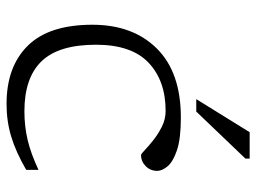

<svg xmlns="http://www.w3.org/2000/svg" viewBox="-118 -654 782 586"><g transform="rotate(90 273.0 -361.0)"><path d="M339 -522Q403.5 -522 438.8 -510Q474 -498 487.8 -481.2Q501.5 -464.5 501.5 -450Q501.5 -429 487.2 -414.8Q473 -400.5 453 -400.5Q450 -400.5 438.2 -411.8Q426.5 -423 408 -437.8Q389.5 -452.5 366.8 -464Q344 -475.5 318.5 -475.5Q226.5 -475.5 171.5 -423.5Q116.5 -371.5 116.5 -263Q116.5 -149 167 -96.8Q217.5 -44.5 319.5 -44.5Q366 -44.5 407.8 -54.5Q449.5 -64.5 498.5 -87.5V-50Q443 -18 396.2 -4Q349.5 10 297 10Q183.5 10 119.5 -54.8Q55.5 -119.5 55.5 -252Q55.5 -375.5 128.2 -448.8Q201 -522 339 -522ZM282.5 -569 383.5 -732H464V-719L320.5 -569Z"/></g></svg>

Font: Newsreader Caption Light
Style: Regular
Weight: 300
Designer: Hugues Gentile
Foundry: Production Type
Version: Version 1.001